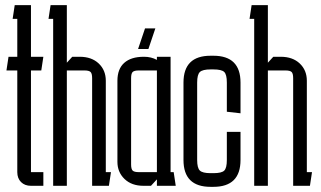

<svg xmlns="http://www.w3.org/2000/svg" viewBox="-20 -720 1244 744"><path d="M148 -53V0H100Q76 0 61.5 -14.5Q47 -29 47 -53V-447H5L13 -500H47V-647H29L37 -700H100V-500H148L140 -447H100V-53Z M186 0V-647H168L176 -700H239V-477L260 -500H289Q335 -500 362.5 -474Q390 -448 390 -407V-53H410L402 0H337V-417Q337 -435 331 -441Q325 -447 307 -447H239V0Z M542 -610H582L555 -530H515ZM536 0Q490 0 462.5 -26.5Q435 -53 435 -93V-407Q435 -453 461.5 -476.5Q488 -500 537 -500H539Q552 -500 564.5 -497Q577 -494 588 -488V-500H641V-53H653L661 0H588V-25L565 0ZM518 -447Q500 -447 494 -441Q488 -435 488 -417V-83Q488 -65 494 -59Q500 -53 518 -53H588V-447Z M691 -100V-400Q691 -504 796 -504H807Q912 -504 912 -400V-281L859 -287V-400Q859 -431 849 -441Q839 -451 807 -451H796Q765 -451 754.5 -441Q744 -431 744 -400V-100Q744 -69 754.5 -59Q765 -49 796 -49H807Q839 -49 849 -59Q859 -69 859 -100V-209H912V-100Q912 4 807 4H796Q691 4 691 -100Z M965 0V-647H947L955 -700H1018V-477L1039 -500H1068Q1114 -500 1141.5 -474Q1169 -448 1169 -407V-53H1189L1181 0H1116V-417Q1116 -435 1110 -441Q1104 -447 1086 -447H1018V0Z"/></svg>

Font: Karantina Light
Style: Regular
Weight: 300
Designer: Rony Koch
Foundry: Rony Koch
Version: Version 1.000; ttfautohint (v1.8.3)